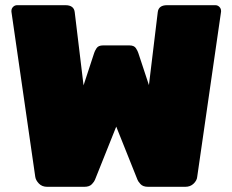

<svg xmlns="http://www.w3.org/2000/svg" viewBox="-20 -720 896 740"><path d="M162 0Q142 0 130 -12.5Q118 -25 116 -38L24 -675Q24 -676 24 -676.5Q24 -677 24 -678Q24 -687 30.5 -693.5Q37 -700 46 -700H232Q265 -700 268 -673L302 -391L343 -516Q345 -523 352 -534Q359 -545 377 -545H479Q497 -545 504 -534Q511 -523 513 -516L554 -392L588 -673Q591 -700 624 -700H810Q819 -700 825.5 -693.5Q832 -687 832 -678Q832 -677 832 -676.5Q832 -676 832 -675L740 -38Q739 -25 726.5 -12.5Q714 0 694 0H551Q531 0 521.5 -10.5Q512 -21 510 -27L428 -232L346 -27Q344 -21 334.5 -10.5Q325 0 305 0Z"/></svg>

Font: Rubik Light Black
Style: Regular
Weight: 900
Version: Version 2.104